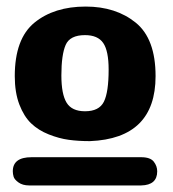

<svg xmlns="http://www.w3.org/2000/svg" viewBox="-20 -785 527 585"><path d="M19 -263Q19 -306 76 -306H410Q438 -306 448.5 -292.5Q459 -279 459 -263Q459 -221 410 -220H409H69Q49 -220 36.5 -229Q24 -238 21.5 -246.5Q19 -255 19 -263ZM25 -553Q25 -667 85 -716Q145 -765 241 -765Q333 -765 393.5 -716Q454 -667 454 -553Q454 -363 254 -355Q219 -355 189.5 -359Q160 -363 128.5 -375.5Q97 -388 75 -409Q53 -430 39 -466.5Q25 -503 25 -553ZM167 -555Q167 -498 183 -472Q199 -446 239 -446Q282 -446 296.5 -475Q311 -504 311 -573Q311 -630 294.5 -654Q278 -678 239 -678Q193 -678 180 -648Q167 -618 167 -555Z"/></svg>

Font: Coval
Style: Heavy
Weight: 900
Foundry: Context Ltd
Version: Version 001.000